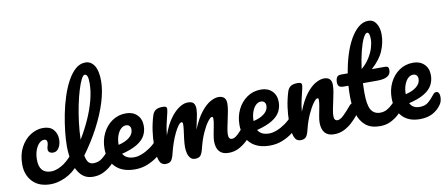

<svg xmlns="http://www.w3.org/2000/svg" viewBox="-78 -1264 3705 1593"><g transform="rotate(-10 1774.0 -467.5)"><path d="M240 5Q140 5 86.5 -52Q33 -109 33 -197Q33 -281 65.5 -341.5Q98 -402 149 -434Q200 -466 255 -466Q312 -466 341.5 -433Q371 -400 371 -350Q371 -310 353 -280Q335 -250 304 -250Q285 -250 273.5 -259Q262 -268 262 -284Q262 -299 267 -312.5Q272 -326 272 -341Q272 -368 247 -368Q224 -368 204 -347.5Q184 -327 172 -292.5Q160 -258 160 -215Q160 -99 261 -99Q299 -99 347 -125Q395 -151 443 -209Q451 -218 457.5 -220.5Q464 -223 470 -223Q484 -223 491 -210.5Q498 -198 498 -178Q498 -164 494.5 -147.5Q491 -131 479 -116Q430 -56 364 -25.5Q298 5 240 5Z M597 5Q535 5 497 -34Q459 -73 441.5 -138.5Q424 -204 424 -282Q424 -337 431.5 -406Q439 -475 453.5 -549Q468 -623 490.5 -692.5Q513 -762 543.5 -818Q574 -874 611.5 -907Q649 -940 695 -940Q742 -940 770 -896.5Q798 -853 798 -768Q798 -688 768 -590.5Q738 -493 683 -388Q628 -283 553 -181Q561 -139 576.5 -122Q592 -105 618 -105Q662 -105 694.5 -132Q727 -159 769 -209Q777 -218 783.5 -220.5Q790 -223 796 -223Q810 -223 817 -210.5Q824 -198 824 -178Q824 -164 821 -147.5Q818 -131 805 -116Q783 -89 752.5 -61Q722 -33 683.5 -14Q645 5 597 5ZM673 -841Q659 -841 643 -809.5Q627 -778 610.5 -724Q594 -670 580 -602Q566 -534 557 -460.5Q548 -387 546 -316Q591 -390 626 -468Q661 -546 681 -622Q701 -698 701 -765Q701 -805 694 -823Q687 -841 673 -841Z M949 5Q843 5 785.5 -52.5Q728 -110 728 -208Q728 -278 756.5 -336.5Q785 -395 836 -430.5Q887 -466 954 -466Q1011 -466 1046.5 -431.5Q1082 -397 1082 -338Q1082 -295 1062.5 -258Q1043 -221 995.5 -191.5Q948 -162 865 -141Q891 -95 960 -95Q989 -95 1025 -109Q1061 -123 1097 -148.5Q1133 -174 1162 -209Q1170 -218 1176.5 -220.5Q1183 -223 1189 -223Q1203 -223 1210 -210.5Q1217 -198 1217 -178Q1217 -164 1214 -147.5Q1211 -131 1198 -116Q1178 -92 1141 -63.5Q1104 -35 1055 -15Q1006 5 949 5ZM849 -221V-219Q909 -233 942.5 -261Q976 -289 976 -326Q976 -346 965.5 -357Q955 -368 937 -368Q912 -368 892 -348Q872 -328 860.5 -294.5Q849 -261 849 -221Z M1207 5Q1168 5 1153 -36.5Q1138 -78 1138 -163Q1138 -223 1147 -286Q1156 -349 1175 -410Q1184 -439 1204 -452.5Q1224 -466 1262 -466Q1282 -466 1290 -461Q1298 -456 1298 -442Q1298 -435 1293.5 -414Q1289 -393 1283 -370Q1277 -346 1269.5 -311.5Q1262 -277 1257 -227Q1286 -309 1323.5 -361.5Q1361 -414 1400.5 -440Q1440 -466 1473 -466Q1510 -466 1523.5 -449.5Q1537 -433 1537 -401Q1537 -370 1526.5 -324Q1516 -278 1507 -231Q1544 -321 1584.5 -372Q1625 -423 1663.5 -444.5Q1702 -466 1732 -466Q1797 -466 1797 -401Q1797 -375 1791 -340Q1785 -305 1776.5 -268Q1768 -231 1762 -198.5Q1756 -166 1756 -145Q1756 -105 1785 -105Q1807 -105 1835.5 -132Q1864 -159 1906 -209Q1914 -218 1920.5 -220.5Q1927 -223 1933 -223Q1947 -223 1954 -210.5Q1961 -198 1961 -178Q1961 -164 1958 -147.5Q1955 -131 1942 -116Q1920 -89 1889.5 -61Q1859 -33 1821.5 -14Q1784 5 1737 5Q1685 5 1659.5 -25Q1634 -55 1634 -110Q1634 -135 1641 -170.5Q1648 -206 1654.5 -241Q1661 -276 1661 -297Q1661 -313 1650 -313Q1638 -313 1614 -280.5Q1590 -248 1566 -194Q1542 -140 1526 -75Q1515 -28 1500.5 -11.5Q1486 5 1454 5Q1430 5 1415.5 -11Q1401 -27 1394.5 -51.5Q1388 -76 1388 -103Q1388 -136 1392.5 -171.5Q1397 -207 1401.5 -240Q1406 -273 1406 -297Q1406 -313 1395 -313Q1383 -313 1367 -291.5Q1351 -270 1334 -235Q1317 -200 1302.5 -158Q1288 -116 1278 -75Q1267 -28 1252.5 -11.5Q1238 5 1207 5Z M2086 5Q1980 5 1922.5 -52.5Q1865 -110 1865 -208Q1865 -278 1893.5 -336.5Q1922 -395 1973 -430.5Q2024 -466 2091 -466Q2148 -466 2183.5 -431.5Q2219 -397 2219 -338Q2219 -295 2199.5 -258Q2180 -221 2132.5 -191.5Q2085 -162 2002 -141Q2028 -95 2097 -95Q2126 -95 2162 -109Q2198 -123 2234 -148.5Q2270 -174 2299 -209Q2307 -218 2313.5 -220.5Q2320 -223 2326 -223Q2340 -223 2347 -210.5Q2354 -198 2354 -178Q2354 -164 2351 -147.5Q2348 -131 2335 -116Q2315 -92 2278 -63.5Q2241 -35 2192 -15Q2143 5 2086 5ZM1986 -221V-219Q2046 -233 2079.5 -261Q2113 -289 2113 -326Q2113 -346 2102.5 -357Q2092 -368 2074 -368Q2049 -368 2029 -348Q2009 -328 1997.5 -294.5Q1986 -261 1986 -221Z M2344 5Q2305 5 2290 -36.5Q2275 -78 2275 -163Q2275 -223 2284 -286Q2293 -349 2312 -410Q2321 -439 2341 -452.5Q2361 -466 2399 -466Q2419 -466 2427 -461Q2435 -456 2435 -442Q2435 -435 2430.5 -414Q2426 -393 2420 -370Q2414 -346 2406.5 -311.5Q2399 -277 2394 -226Q2430 -318 2471 -370.5Q2512 -423 2551.5 -444.5Q2591 -466 2621 -466Q2686 -466 2686 -401Q2686 -375 2680 -340Q2674 -305 2665.5 -268Q2657 -231 2651 -198.5Q2645 -166 2645 -145Q2645 -105 2674 -105Q2696 -105 2724.5 -132Q2753 -159 2795 -209Q2803 -218 2809.5 -220.5Q2816 -223 2822 -223Q2836 -223 2843 -210.5Q2850 -198 2850 -178Q2850 -164 2847 -147.5Q2844 -131 2831 -116Q2809 -89 2779 -61Q2749 -33 2711 -14Q2673 5 2626 5Q2574 5 2548.5 -25Q2523 -55 2523 -110Q2523 -135 2530 -170.5Q2537 -206 2543.5 -241Q2550 -276 2550 -297Q2550 -313 2539 -313Q2527 -313 2503.5 -280.5Q2480 -248 2455.5 -194Q2431 -140 2415 -75Q2404 -28 2389.5 -11.5Q2375 5 2344 5Z M3013 5Q2937 5 2892.5 -32Q2848 -69 2828.5 -134Q2809 -199 2809 -282Q2809 -326 2812 -371H2773Q2742 -371 2732 -383Q2722 -395 2722 -417Q2722 -439 2731 -456Q2740 -473 2767 -473H2824Q2837 -554 2859.5 -626Q2882 -698 2913.5 -753.5Q2945 -809 2983.5 -841Q3022 -873 3067 -873Q3110 -873 3133.5 -835.5Q3157 -798 3157 -743Q3157 -673 3128 -605Q3099 -537 3027 -473H3139Q3154 -473 3161.5 -466.5Q3169 -460 3169 -440Q3169 -371 3056 -371H2934Q2932 -332 2932 -293Q2932 -187 2957 -146Q2982 -105 3034 -105Q3066 -105 3092.5 -120Q3119 -135 3142.5 -159Q3166 -183 3188 -209Q3196 -218 3202.5 -220.5Q3209 -223 3215 -223Q3229 -223 3236 -210.5Q3243 -198 3243 -178Q3243 -164 3240 -147.5Q3237 -131 3224 -116Q3202 -89 3171.5 -61Q3141 -33 3102 -14Q3063 5 3013 5ZM3040 -777Q3025 -777 3006.5 -739.5Q2988 -702 2971.5 -637Q2955 -572 2944 -488Q2986 -524 3012 -565.5Q3038 -607 3050 -647Q3062 -687 3062 -718Q3062 -745 3057 -761Q3052 -777 3040 -777Z M3349 5Q3252 5 3199.5 -53Q3147 -111 3147 -208Q3147 -278 3175.5 -336.5Q3204 -395 3255 -430.5Q3306 -466 3373 -466Q3430 -466 3465.5 -431.5Q3501 -397 3501 -338Q3501 -295 3481.5 -257.5Q3462 -220 3414.5 -190.5Q3367 -161 3283 -141Q3306 -95 3364 -95Q3408 -95 3435 -116.5Q3462 -138 3493 -178Q3501 -188 3507.5 -190.5Q3514 -193 3520 -193Q3534 -193 3541 -180.5Q3548 -168 3548 -148Q3548 -134 3544.5 -117.5Q3541 -101 3531 -86Q3505 -46 3460 -20.5Q3415 5 3349 5ZM3268 -221Q3268 -218 3268 -219Q3328 -233 3361.5 -261Q3395 -289 3395 -326Q3395 -346 3384.5 -357Q3374 -368 3356 -368Q3331 -368 3311 -348Q3291 -328 3279.5 -294.5Q3268 -261 3268 -221Z"/></g></svg>

Font: Pacifico
Style: Regular
Weight: 400
Designer: Vernon Adams
Foundry: Vernon Adams
Version: Version 3.010; ttfautohint (v1.8.4.7-5d5b)